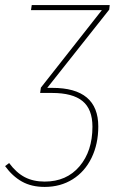

<svg xmlns="http://www.w3.org/2000/svg" viewBox="-53 -539 474 756"><path d="M377 -501 133 -193H153Q334 -193 334 -41Q334 28 307.5 82.5Q281 137 233 167Q185 197 123 197Q71 197 33.5 176Q-4 155 -33 115L-17 103Q11 141 44.5 158.5Q78 176 123 176Q209 176 260 116Q311 56 311 -40Q311 -109 272 -141Q233 -173 152 -173H105L108 -194L348 -499H69L72 -519H379Z"/></svg>

Font: Fira Sans Condensed Thin
Style: Italic
Weight: 250
Width: 3
Italic angle: -8°
Designer: Carrois Corporate & Edenspiekermann AG
Foundry: Carrois Corporate GbR & Edenspiekermann AG
Version: Version 4.203